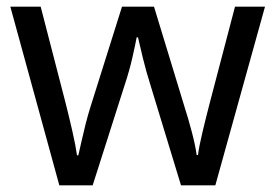

<svg xmlns="http://www.w3.org/2000/svg" viewBox="-20 -557 826 576"><path d="M431 -303Q418 -344 408.5 -383.5Q399 -423 394 -445H390Q386 -423 377 -383.5Q368 -344 354 -302L258 -1H158L11 -537H102L176 -251Q187 -208 197 -164Q207 -120 211 -91H215Q219 -108 224.5 -133Q230 -158 237 -185.5Q244 -213 251 -235L346 -537H442L534 -235Q545 -201 555.5 -161Q566 -121 570 -92H574Q577 -117 587.5 -161Q598 -205 610 -251L685 -537H775L626 -1H523Z"/></svg>

Font: Noto Sans Lao
Style: Regular
Weight: 400
Designer: Monotype Design Team
Foundry: Monotype Imaging Inc.
Version: Version 2.003; ttfautohint (v1.8.4.7-5d5b)